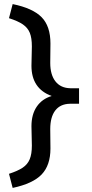

<svg xmlns="http://www.w3.org/2000/svg" viewBox="-20 -720 451 940"><path d="M42 200 24 131Q67 117 91 101Q115 85 125.5 59.5Q136 34 136 -7L134 -102Q134 -160 160 -198Q186 -236 233 -250Q134 -286 134 -398L136 -493Q136 -534 126 -559Q116 -584 92 -600.5Q68 -617 24 -631L42 -700Q140 -680 183.5 -636Q227 -592 227 -507L226 -412Q226 -354 251.5 -321.5Q277 -289 324 -288H367V-212H322Q275 -211 250.5 -179Q226 -147 226 -88L227 7Q227 89 184 134Q141 179 42 200Z"/></svg>

Font: Readex Pro
Style: Regular
Weight: 400
Designer: Bonnie Shaver-Troup, Thomas Jockin
Foundry: Lexend
Version: Version 1.204; ttfautohint (v1.8.4.7-5d5b)